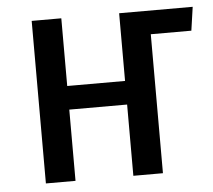

<svg xmlns="http://www.w3.org/2000/svg" viewBox="-44 -589 707 636"><g transform="rotate(-5 309.5 -270.5)"><path d="M374.4 0V-236.9H182.1V0H83.6V-540.5H182.1V-315.4H374.4V-540.5H619L607.7 -462.1H472.8V0Z"/></g></svg>

Font: Fira Code Retina
Style: Regular
Weight: 450
Monospace: yes
Designer: Carrois Corporate, Edenspiekermann AG, Nikita Prokopov
Foundry: Carrois Corporate, Edenspiekermann AG, Nikita Prokopov
Version: Version 6.002